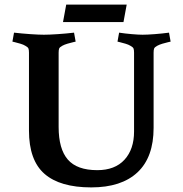

<svg xmlns="http://www.w3.org/2000/svg" viewBox="-20 -801 794 835"><path d="M563 -229V-572Q563 -585 560.5 -590.5Q558 -596 547 -602Q539 -607 525.5 -611Q512 -615 501.5 -617.5Q491 -620 491 -620L498 -659Q524 -655 553.5 -652.5Q583 -650 600 -650Q620 -650 652.5 -652.5Q685 -655 715 -659L722 -620Q722 -620 711 -617.5Q700 -615 686.5 -611Q673 -607 664 -602Q653 -596 650.5 -590.5Q648 -585 648 -572V-245Q648 -117 578 -51.5Q508 14 377 14Q241 14 173.5 -45Q106 -104 106 -233V-572Q106 -585 103.5 -590.5Q101 -596 90 -602Q82 -607 68.5 -611Q55 -615 44.5 -617.5Q34 -620 34 -620L41 -659Q76 -655 112.5 -652.5Q149 -650 171 -650Q194 -650 231 -652.5Q268 -655 302 -659L309 -620Q309 -620 298 -617.5Q287 -615 273.5 -611Q260 -607 251 -602Q240 -596 237.5 -590.5Q235 -585 235 -572V-249Q235 -153 275 -107Q315 -61 403 -61Q480 -61 521.5 -106.5Q563 -152 563 -229ZM517 -705H254L268 -781H531Z"/></svg>

Font: Buenard
Style: Regular
Weight: 400
Version: Version 2.000